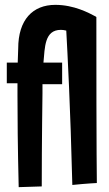

<svg xmlns="http://www.w3.org/2000/svg" viewBox="-20 -767 451 791"><path d="M379 -13C379 -13 377 -108 377 -697H376V-698C346 -714 285 -747 208 -747C115 -747 55 -686 55 -567C55 -567 54 -549 53 -509H8V-424H52V-375C52 -286 53 -163 57 4L152 1C152 -175 155 -383 155 -383V-420H236V-509H159C165 -572 163 -644 231 -644C237 -644 245 -643 253 -641C258 -549 270 -329 278 -5C336 -11 379 -13 379 -13Z"/></svg>

Font: Mouse Memoirs
Style: Regular
Weight: 400
Designer: Astigmatic (AOETI)
Foundry: Astigmatic (AOETI)
Version: Version 1.000